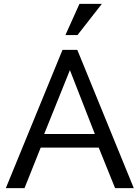

<svg xmlns="http://www.w3.org/2000/svg" viewBox="-20 -966 717 986"><path d="M301 -710H377L667 0H571L487 -208H189L106 0H10ZM467 -278 339 -606 207 -278ZM378 -786H316L388 -946H503Z"/></svg>

Font: Rising Sun
Style: Regular
Weight: 400
Designer: Matt McInerney, Pablo Impallari, Rodrigo Fuenzalida (Raleway font), Stephen Hutchings (Greek), Cristiano Sobral (main ch
Foundry: The Rising Sun Project Authors
Version: Version 4.327; ttfautohint (v1.8.4.7-5d5b-dirty)